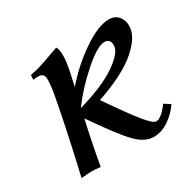

<svg xmlns="http://www.w3.org/2000/svg" viewBox="-116 -629 778 761"><g transform="rotate(-30 273.5 -248.0)"><path d="M225.1 -498Q233.4 -486.3 233.4 -459Q233.4 -429.7 224.6 -388.2Q216.8 -351.1 210.9 -325.7Q267.1 -391.1 339.4 -440.9Q411.6 -490.7 461.9 -490.7Q488.3 -490.7 503.7 -472.9Q519 -455.1 519 -428.2Q519 -379.4 458 -326.7Q397 -273.9 271.5 -231Q342.8 -127 376 -86.7Q409.2 -46.4 422.4 -46.4Q427.2 -46.4 432.1 -47.9Q437 -49.3 442.1 -53Q447.3 -56.6 450.9 -59.3Q454.6 -62 460 -67.9Q465.3 -73.7 467.5 -76.2Q469.7 -78.6 475.1 -85.4Q480.5 -92.3 481.4 -93.3L508.8 -75.7Q488.3 -44.4 454.6 -21Q420.9 2.4 383.8 2.4Q343.3 2.4 303 -39.3Q262.7 -81.1 181.6 -199.2Q157.7 -93.8 141.6 0Q115.7 -2.9 98.1 -2.9L53.7 0Q98.1 -190.9 125 -335.9Q132.8 -378.9 132.8 -407.7Q132.8 -434.6 106 -434.6Q91.8 -434.6 83 -432.6L84 -454.1Q108.4 -458.5 130.6 -465.1Q152.8 -471.7 182.9 -482.9Q212.9 -494.1 225.1 -498ZM401.4 -421.9Q369.1 -421.9 304 -364.7Q238.8 -307.6 191.4 -243.7Q191.4 -242.7 190.9 -241.7Q305.7 -274.4 366.7 -316.7Q427.7 -358.9 427.7 -391.6Q427.7 -421.9 401.4 -421.9Z"/></g></svg>

Font: Flanker
Style: Italic
Weight: 400
Italic angle: -12°
Designer: Flanker
Version: Version 2.027